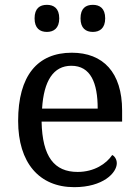

<svg xmlns="http://www.w3.org/2000/svg" viewBox="-20 -764 575 794"><path d="M364 -632C392 -632 415 -647 415 -688C415 -730 392 -744 364 -744C335 -744 313 -730 313 -688C313 -647 335 -632 364 -632ZM174 -632C202 -632 225 -647 225 -688C225 -730 202 -744 174 -744C145 -744 123 -730 123 -688C123 -647 145 -632 174 -632ZM287 10C406 10 463 -49 463 -89C463 -106 453 -119 444 -123C420 -87 370 -53 301 -53C205 -53 155 -115 152 -261H485V-307C485 -465 406 -546 277 -546C135 -546 55 -451 55 -264C55 -91 142 10 287 10ZM384 -315H154C161 -430 201 -492 275 -492C355 -492 384 -421 384 -315Z"/></svg>

Font: Noto Fangsong KSS Rotated
Style: Regular
Weight: 400
Designer: LIU Zhao, ZHANG Congyu, Kushim JIANG
Foundry: Guyu Beijing Co. Ltd.
Version: Version 1.000;November 16, 2022;FontCreator 11.5.0.2427 64-b